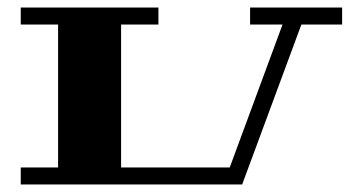

<svg xmlns="http://www.w3.org/2000/svg" viewBox="-20 -489 934 509"><path d="M643 -469H887V-424H779L622 0H35V-45H134V-424H35V-469H400V-424H301V-45H589L729 -424H643Z"/></svg>

Font: Geostar Fill
Style: Regular
Weight: 400
Designer: Joe Prince
Foundry: Joe Prince
Version: Version 1.002